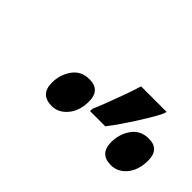

<svg xmlns="http://www.w3.org/2000/svg" viewBox="-37 -998 537 537"><g transform="rotate(45 231.5 -730.0)"><path d="M250 -688V-696.8Q257.3 -713.4 267.8 -741Q278.3 -768.6 288.1 -795.9Q297.9 -823.2 301.8 -837.9H402.8L400.9 -830.1Q393.1 -813 376 -785.2Q358.9 -757.3 340.6 -730.2Q322.3 -703.1 310.1 -688ZM164.1 -622.1Q118.2 -622.1 118.2 -668.9Q118.2 -700.7 135.7 -725.3Q153.3 -750 186 -750Q229 -750 229 -705.1Q229 -668 209.7 -645Q190.4 -622.1 164.1 -622.1ZM397.9 -622.1Q353 -622.1 353 -668.9Q353 -700.7 370.6 -725.3Q388.2 -750 420.9 -750Q462.9 -750 462.9 -705.1Q462.9 -668 444.1 -645Q425.3 -622.1 397.9 -622.1Z"/></g></svg>

Font: Open Sans Condensed
Style: Bold Italic
Weight: 700
Width: 3
Italic angle: -12°
Designer: Monotype Design Team
Foundry: Monotype Imaging Inc.
Version: Version 3.003; ttfautohint (v1.8.4)